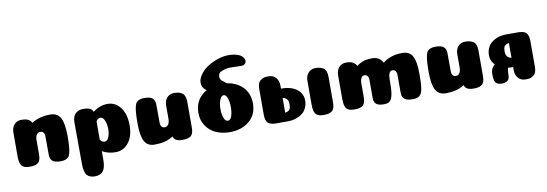

<svg xmlns="http://www.w3.org/2000/svg" viewBox="-66 -1234 5473 1921"><g transform="rotate(-10 2670.5 -273.0)"><path d="M353 -269Q353 -325 309 -325Q288 -325 274.5 -307.5Q261 -290 259 -261V-107Q259 -46 234 -23Q209 0 146 0Q87 0 65.5 -27.5Q44 -55 44 -118V-364Q44 -415 71.5 -446Q99 -477 145 -477Q183 -477 209 -466Q235 -455 248 -428Q326 -479 438 -479Q509 -479 540.5 -423Q572 -367 572 -239Q572 -176 569 -136.5Q566 -97 559.5 -68.5Q553 -40 539 -26Q525 -12 506.5 -6Q488 0 459 0Q403 0 378.5 -21Q354 -42 354 -83Z M883 58Q883 139 856 173.5Q829 208 773 208Q717 208 691 176.5Q665 145 665 65L663 -357Q663 -419 693 -448Q723 -477 773 -477Q812 -477 836 -467.5Q860 -458 872 -430Q941 -484 1020 -484Q1100 -484 1151 -417Q1202 -350 1202 -235Q1202 -123 1150 -58.5Q1098 6 1019 6Q943 6 883 -28ZM883 -145Q900 -117 928 -117Q955 -117 970 -153Q985 -189 985 -235Q985 -284 969 -322Q953 -360 927 -360Q900 -360 883 -331Z M1502 -211Q1502 -154 1546 -154Q1561 -154 1572.5 -163.5Q1584 -173 1590 -190Q1596 -207 1596 -229V-363Q1596 -397 1608 -422.5Q1620 -448 1643 -462Q1666 -476 1697 -476Q1751 -476 1781 -452.5Q1811 -429 1811 -366V-106Q1811 -45 1786 -22Q1761 1 1698 1Q1671 1 1652 -4.5Q1633 -10 1621.5 -21Q1610 -32 1604 -50Q1563 -23 1517.5 -12Q1472 -1 1416 -1Q1345 -1 1314 -56.5Q1283 -112 1283 -239Q1283 -302 1286 -341.5Q1289 -381 1295.5 -409.5Q1302 -438 1315.5 -452Q1329 -466 1347.5 -472Q1366 -478 1396 -478Q1452 -478 1476.5 -457Q1501 -436 1501 -394Z M2179 -109Q2153 -109 2139 -147Q2125 -186 2125 -237Q2125 -270 2131 -299Q2137 -328 2150 -348Q2163 -368 2180 -368Q2205 -368 2218 -329Q2231 -289 2231 -237Q2231 -185 2218 -147Q2205 -109 2179 -109ZM2233 -480 2195 -510 2192 -512 2191 -513 2188 -515Q2169 -532 2169 -557Q2169 -599 2209 -611L2214 -613Q2246 -628 2292 -629Q2338 -629 2377 -627Q2415 -624 2432 -631Q2446 -638 2453 -654Q2460 -671 2451 -690Q2428 -741 2336 -752Q2244 -764 2137 -715Q2074 -686 2034 -647Q1998 -610 1982 -569Q1975 -552 1975 -531Q1975 -481 2013 -454L2022 -447Q1999 -434 1979 -417Q1901 -350 1901 -236Q1901 -161 1939 -105Q1976 -49 2039 -21Q2101 7 2179 7Q2298 7 2377 -58Q2455 -123 2455 -236Q2455 -350 2378 -417Q2319 -468 2233 -480Z M3246 -366Q3246 -429 3216 -453Q3186 -476 3132 -476Q3086 -476 3059 -445Q3031 -414 3031 -363V-117Q3031 -54 3053 -27Q3074 1 3133 1Q3196 1 3221 -23Q3246 -46 3246 -106ZM2757 -117V-239L2761 -238Q2776 -235 2788 -226Q2801 -218 2808 -202Q2814 -187 2814 -164Q2814 -138 2809 -124Q2804 -109 2792 -101Q2780 -93 2766 -91L2756 -90Q2757 -102 2757 -117ZM2542 -106Q2542 -46 2567 -22Q2584 -7 2618 -1Q2629 1 2642 1H2644H2655H2664H2765Q2811 1 2849 -11Q2887 -24 2916 -46Q2944 -67 2959 -101Q2975 -134 2975 -174Q2975 -223 2947 -260Q2918 -297 2871 -315Q2825 -333 2766 -333H2757V-363Q2757 -414 2729 -445Q2702 -476 2656 -476H2650H2642Q2607 -476 2587 -462Q2579 -458 2572 -452Q2542 -429 2542 -366Z M3929 -264Q3929 -320 3884 -320Q3864 -320 3854 -297Q3844 -274 3844 -239Q3844 -186 3842.5 -151Q3841 -116 3836 -88Q3831 -60 3824 -44Q3817 -28 3805 -17.5Q3793 -7 3778 -3.5Q3763 0 3740 0Q3705 0 3683.5 -10Q3662 -20 3653 -38Q3644 -56 3644 -83V-264Q3644 -320 3599 -320Q3581 -320 3569.5 -299.5Q3558 -279 3558 -246V-107Q3558 -47 3533 -23.5Q3508 0 3445 0Q3386 0 3364.5 -27.5Q3343 -55 3343 -118V-364Q3343 -415 3370.5 -446Q3398 -477 3444 -477Q3526 -477 3548 -424Q3586 -452 3622.5 -463Q3659 -474 3708 -474Q3782 -474 3815 -410Q3820 -414 3825 -418Q3902 -474 4014 -474Q4085 -474 4116 -420Q4147 -366 4147 -239Q4147 -186 4145.5 -151Q4144 -116 4139 -88Q4134 -60 4126.5 -44Q4119 -28 4105.5 -17.5Q4092 -7 4075.5 -3.5Q4059 0 4034 0Q3996 0 3972.5 -10Q3949 -20 3939 -38Q3929 -56 3929 -83Z M4460 -211Q4460 -154 4504 -154Q4519 -154 4530.5 -163.5Q4542 -173 4548 -190Q4554 -207 4554 -229V-363Q4554 -397 4566 -422.5Q4578 -448 4601 -462Q4624 -476 4655 -476Q4709 -476 4739 -452.5Q4769 -429 4769 -366V-106Q4769 -45 4744 -22Q4719 1 4656 1Q4629 1 4610 -4.5Q4591 -10 4579.5 -21Q4568 -32 4562 -50Q4521 -23 4475.5 -12Q4430 -1 4374 -1Q4303 -1 4272 -56.5Q4241 -112 4241 -239Q4241 -302 4244 -341.5Q4247 -381 4253.5 -409.5Q4260 -438 4273.5 -452Q4287 -466 4305.5 -472Q4324 -478 4354 -478Q4410 -478 4434.5 -457Q4459 -436 4459 -394Z M5047 -374Q5059 -382 5073 -384L5083 -386Q5082 -373 5082 -358V-236L5078 -237Q5063 -241 5051 -249Q5038 -257 5031 -273Q5025 -289 5025 -311Q5025 -337 5030 -352Q5035 -367 5047 -374ZM5221 -474Q5210 -476 5198 -476H5195H5184H5175H5074Q5028 -476 4990 -464Q4952 -452 4924 -430Q4895 -408 4880 -375Q4864 -342 4864 -301Q4864 -252 4893 -215Q4899 -208 4906 -200Q4899 -195 4892 -188Q4864 -157 4864 -111Q4864 -43 4882 -21Q4900 1 4942 1Q5022 1 5022 -69Q5022 -122 5031 -145Q5051 -142 5073 -142H5082V-112Q5082 -61 5110 -30Q5137 1 5183 1H5189H5198Q5232 1 5252 -13Q5260 -18 5267 -23Q5297 -46 5297 -109V-369Q5297 -429 5272 -453Q5255 -469 5221 -474Z"/></g></svg>

Font: Coiny 2.0
Style: Regular
Weight: 400
Version: Version 1.001 July 11, 2018